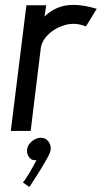

<svg xmlns="http://www.w3.org/2000/svg" viewBox="-20 -521 407 764"><path d="M23 0 85 -500H164L157 -455Q195 -492 244.5 -499.5Q294 -507 365 -486L322 -416Q279 -433 239 -421.5Q199 -410 172 -383.5Q145 -357 142 -327L102 0ZM89 67Q94 51 109 39.5Q124 28 142 27Q163 27 174.5 44.5Q186 62 180 83Q177 92 166.5 111Q156 130 142.5 152Q129 174 116.5 193Q104 212 97 223L71 205Q81 194 97 167Q113 140 125 116Q106 119 95 103.5Q84 88 89 67Z"/></svg>

Font: Kulim Park
Style: Italic
Weight: 400
Italic angle: -8°
Designer: Noponies / Dale Sattler
Foundry: Noponies
Version: Version 1.000; ttfautohint (v1.8.3)